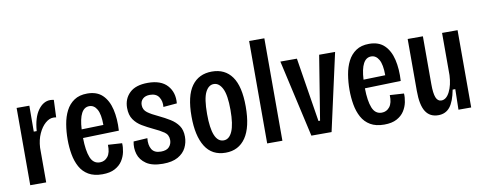

<svg xmlns="http://www.w3.org/2000/svg" viewBox="-61 -990 3255 1292"><g transform="rotate(-10 1566.0 -343.5)"><path d="M60 0V-528H147L146 -351H166Q173 -443 208.5 -492Q244 -541 292 -541Q298 -541 304 -540Q310 -539 316 -538L311 -419Q302 -421 291 -421Q264 -421 237 -397.5Q210 -374 191 -332.5Q172 -291 169 -237V0Z M552 12Q495 12 457.5 -10Q420 -32 399 -70.5Q378 -109 369.5 -157.5Q361 -206 361 -258Q361 -311 369.5 -362Q378 -413 398.5 -453Q419 -493 454.5 -517Q490 -541 544 -541Q610 -541 648 -504Q686 -467 701 -403Q716 -339 711 -258L465 -251Q466 -165 485 -117.5Q504 -70 549 -70Q582 -70 603 -96.5Q624 -123 622 -177L718 -171Q720 -144 713.5 -112Q707 -80 689 -52Q671 -24 637.5 -6Q604 12 552 12ZM543 -455Q474 -455 466 -310L615 -314Q615 -387 595.5 -421Q576 -455 543 -455Z M965 13Q892 13 852 -14.5Q812 -42 799.5 -83.5Q787 -125 796 -169L891 -175Q886 -128 903.5 -99Q921 -70 966 -70Q1005 -70 1022.5 -89.5Q1040 -109 1040 -136Q1040 -172 1012.5 -191Q985 -210 939 -231Q903 -248 869 -268Q835 -288 813.5 -319Q792 -350 792 -399Q792 -461 833.5 -501Q875 -541 958 -541Q1048 -541 1091 -493Q1134 -445 1127 -371L1034 -363Q1038 -402 1019.5 -430.5Q1001 -459 958 -459Q927 -459 909.5 -443Q892 -427 892 -401Q892 -368 918.5 -348.5Q945 -329 991 -308Q1033 -288 1067 -267Q1101 -246 1121.5 -216.5Q1142 -187 1142 -141Q1142 -101 1124.5 -66Q1107 -31 1068 -9Q1029 13 965 13Z M1394 13Q1301 13 1255 -60.5Q1209 -134 1209 -267Q1209 -407 1257.5 -474Q1306 -541 1396 -541Q1485 -541 1532.5 -474.5Q1580 -408 1580 -270Q1580 -129 1531.5 -58Q1483 13 1394 13ZM1395 -71Q1433 -71 1454 -119Q1475 -167 1475 -265Q1475 -367 1452.5 -411.5Q1430 -456 1394 -456Q1358 -456 1336.5 -412.5Q1315 -369 1315 -265Q1315 -71 1395 -71Z M1679 0V-700H1783V0Z M1981 0 1862 -527H1975L2045 -89H2056L2127 -527H2236L2119 0Z M2478 12Q2421 12 2383.5 -10Q2346 -32 2325 -70.5Q2304 -109 2295.5 -157.5Q2287 -206 2287 -258Q2287 -311 2295.5 -362Q2304 -413 2324.5 -453Q2345 -493 2380.5 -517Q2416 -541 2470 -541Q2536 -541 2574 -504Q2612 -467 2627 -403Q2642 -339 2637 -258L2391 -251Q2392 -165 2411 -117.5Q2430 -70 2475 -70Q2508 -70 2529 -96.5Q2550 -123 2548 -177L2644 -171Q2646 -144 2639.5 -112Q2633 -80 2615 -52Q2597 -24 2563.5 -6Q2530 12 2478 12ZM2469 -455Q2400 -455 2392 -310L2541 -314Q2541 -387 2521.5 -421Q2502 -455 2469 -455Z M2847 13Q2789 13 2760.5 -32Q2732 -77 2732 -173V-528H2836V-201Q2836 -138 2847.5 -109.5Q2859 -81 2884 -81Q2918 -81 2941 -126.5Q2964 -172 2967 -239V-528H3073V0H2986L2989 -140H2971Q2956 -60 2926.5 -23.5Q2897 13 2847 13Z"/></g></svg>

Font: Bricolage Grotesque 12pt Condensed Medium
Style: Regular
Weight: 500
Width: 3
Designer: Mathieu Triay
Foundry: Atelier Triay
Version: Version 1.001; ttfautohint (v1.8.4.7-5d5b);gftools[0.9.33.de